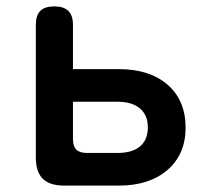

<svg xmlns="http://www.w3.org/2000/svg" viewBox="-20 -580 640 600"><path d="M181 0Q135 0 113.5 -21.5Q92 -43 92 -88V-502Q92 -532 106 -546Q120 -560 150 -560Q179 -560 193.5 -546Q208 -532 208 -502V-364H351Q448 -364 504 -315Q560 -266 560 -181Q560 -98 503.5 -49Q447 0 351 0ZM208 -146Q208 -123 218.5 -112.5Q229 -102 252 -102H347Q393 -102 417.5 -122.5Q442 -143 442 -182Q442 -220 417.5 -241Q393 -262 347 -262H208Z"/></svg>

Font: Maple Mono SemiBold
Style: Regular
Weight: 600
Monospace: yes
Designer: subframe7536
Version: Version 7.000